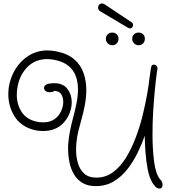

<svg xmlns="http://www.w3.org/2000/svg" viewBox="-20 -1041 993 1108"><path d="M901 47Q893 47 885 43Q880 41 872 30.5Q864 20 861 16Q842 -15 832.5 -63Q823 -111 819.5 -163.5Q816 -216 815 -258Q799 -210 774 -159Q749 -108 715 -64.5Q681 -21 636 6Q591 33 533 33Q486 33 455 14Q424 -5 406 -36.5Q388 -68 380.5 -106Q373 -144 373 -182Q373 -190 373 -198Q373 -206 374 -213Q377 -251 384.5 -288Q392 -325 402 -362Q413 -403 421.5 -444.5Q430 -486 430 -526Q430 -567 417.5 -601.5Q405 -636 375 -661Q345 -686 292 -696Q282 -698 272.5 -699Q263 -700 253 -700Q181 -700 135 -651Q89 -602 79 -526Q78 -518 77.5 -509.5Q77 -501 77 -493Q77 -438 105 -395Q133 -352 191 -339Q199 -337 208.5 -336Q218 -335 227 -335Q246 -335 259 -338Q288 -345 307 -363.5Q326 -382 335.5 -406Q345 -430 345 -452Q345 -475 336 -492.5Q327 -510 309 -514Q297 -517 296 -517Q293 -517 291.5 -515Q290 -513 284 -511Q276 -509 265 -509Q251 -509 242.5 -516.5Q234 -524 234 -534Q234 -547 251 -555Q259 -558 270.5 -559.5Q282 -561 292 -561Q344 -561 369 -528Q394 -495 394 -451Q394 -418 380 -384Q366 -350 338.5 -324Q311 -298 270 -289Q260 -287 250 -286Q240 -285 230 -285Q198 -285 173 -292Q100 -312 64 -369.5Q28 -427 28 -497Q28 -506 28.5 -515Q29 -524 30 -533Q39 -594 69.5 -643Q100 -692 147.5 -721Q195 -750 255 -750Q267 -750 279 -748.5Q291 -747 303 -745Q370 -732 408 -699Q446 -666 462 -620Q478 -574 478 -522Q478 -479 469.5 -434Q461 -389 449 -348Q440 -316 432 -283.5Q424 -251 421 -217Q420 -207 419.5 -197Q419 -187 419 -177Q419 -137 429.5 -100Q440 -63 465.5 -39.5Q491 -16 537 -16Q590 -16 632.5 -47.5Q675 -79 707 -131Q739 -183 763 -246.5Q787 -310 803 -375Q819 -440 829 -497Q839 -554 843 -593Q847 -616 848.5 -630.5Q850 -645 853 -656Q856 -668 868 -668Q873 -668 880 -664Q886 -660 888 -652.5Q890 -645 888 -638Q885 -626 884 -613Q879 -577 873.5 -520.5Q868 -464 864 -398.5Q860 -333 860 -267Q860 -182 869 -110.5Q878 -39 903 -7Q903 -5 905 -5L907 -3Q918 8 918 26Q918 34 914 40.5Q910 47 901 47ZM780 -780Q764 -780 753.5 -791Q743 -802 743 -817Q743 -833 753.5 -843Q764 -853 780 -853Q796 -853 806 -843Q816 -833 816 -817Q816 -802 806 -791Q796 -780 780 -780ZM628 -780Q612 -780 601.5 -791Q591 -802 591 -817Q591 -833 601.5 -843Q612 -853 628 -853Q644 -853 654 -843Q664 -833 664 -817Q664 -802 654 -791Q644 -780 628 -780ZM731 -877Q728 -877 725 -878Q722 -879 720 -880L560 -975Q546 -983 546 -997Q546 -1007 552.5 -1014Q559 -1021 569 -1021Q577 -1021 584 -1016L740 -912Q748 -907 748 -896Q748 -889 743 -883Q738 -877 731 -877Z"/></svg>

Font: Twinkle Star
Style: Regular
Weight: 400
Designer: Robert E. Leuschke
Foundry: Robert E. Leuschke
Version: Version 2.010; ttfautohint (v1.8.3)